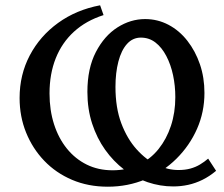

<svg xmlns="http://www.w3.org/2000/svg" viewBox="-20 -693 845 725"><path d="M387 12Q313 12 252 -14Q191 -40 147 -86Q103 -132 78.5 -192.5Q54 -253 54 -323Q54 -411 92.5 -484Q131 -557 199.5 -606.5Q268 -656 358 -673L371 -636Q305 -615 259.5 -573.5Q214 -532 190.5 -473Q167 -414 167 -340Q167 -277 184 -224Q201 -171 232.5 -132Q264 -93 307.5 -71.5Q351 -50 405 -50Q460 -50 504 -71Q548 -92 578.5 -130Q609 -168 625.5 -218Q642 -268 642 -326Q642 -369 633.5 -409Q625 -449 608 -481.5Q591 -514 567 -532.5Q543 -551 512 -551Q481 -551 459.5 -527Q438 -503 427 -460.5Q416 -418 416 -365Q416 -286 438 -227.5Q460 -169 496 -129Q532 -89 573 -70Q614 -51 654 -51Q679 -51 699 -56.5Q719 -62 735.5 -72Q752 -82 766 -94L796 -48Q771 -27 744.5 -14Q718 -1 690.5 5Q663 11 634 11Q585 11 537.5 -5Q490 -21 449 -52.5Q408 -84 377 -127.5Q346 -171 328 -226Q310 -281 310 -346Q310 -435 342 -496.5Q374 -558 423.5 -589.5Q473 -621 528 -621Q575 -621 616 -599.5Q657 -578 687.5 -539Q718 -500 735 -450Q752 -400 752 -342Q752 -270 724 -206.5Q696 -143 646 -93.5Q596 -44 529.5 -16Q463 12 387 12Z"/></svg>

Font: Ysabeau Infant SemiBold
Style: Regular
Weight: 600
Designer: Christian Thalmann (Catharsis Fonts)
Version: Version 2.002; featfreeze: ss01,ss02,lnum